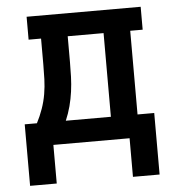

<svg xmlns="http://www.w3.org/2000/svg" viewBox="-50 -567 700 768"><g transform="rotate(-5 300.0 -182.5)"><path d="M40 155V-92H89Q103 -119 113 -147.5Q123 -176 128 -205.5Q133 -235 134 -265Q135 -295 135 -325V-428H85V-520H543V-428H493V-92H560V155H453V0H147V155ZM386 -92V-428H242V-325Q242 -295 241 -265.5Q240 -236 236 -206.5Q232 -177 224.5 -148.5Q217 -120 205 -92Z"/></g></svg>

Font: Iosevka Etoile Semibold
Style: Regular
Weight: 600
Designer: Belleve Invis
Foundry: Belleve Invis
Version: Version 22.1.2; ttfautohint (v1.8.4)